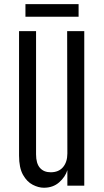

<svg xmlns="http://www.w3.org/2000/svg" viewBox="-20 -880 493 910"><path d="M188 9.8Q162.6 9.8 135.3 -4.2Q107.9 -18.1 89.1 -51.3Q70.3 -84.5 70.3 -142.6V-732.4H150.9V-148.4Q150.9 -105.5 169.2 -84.5Q187.5 -63.5 220.2 -63.5Q258.3 -63.5 278.8 -87.9Q299.3 -112.3 299.3 -152.8L298.3 -732.4H379.4V0H299.3V-73.7Q289.6 -41.5 260.5 -15.9Q231.4 9.8 188 9.8ZM100.6 -800.8V-860.4H352.5V-800.8Z"/></svg>

Font: Antonio ExtraLight
Style: Regular
Weight: 250
Designer: Vernon Adams
Foundry: Vernon Adams
Version: Version 1.002